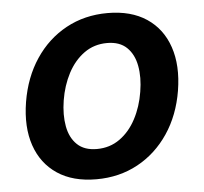

<svg xmlns="http://www.w3.org/2000/svg" viewBox="-45 -600 698 657"><g transform="rotate(-5 304.0 -271.5)"><path d="M260.7 10.7Q180 10.7 126.6 -25Q73.2 -60.7 51.3 -124.8Q29.5 -188.9 43.3 -273.8Q57.2 -357.6 99.1 -420.3Q141 -483 204.7 -517.8Q268.5 -552.6 347.3 -552.6Q427.9 -552.6 481.4 -516.9Q534.8 -481.2 556.6 -416.9Q578.5 -352.6 564.6 -267Q550.8 -183.6 508.7 -121.1Q466.6 -58.6 403.1 -24Q339.5 10.7 260.7 10.7ZM271 -92.3Q315.7 -92.3 349.8 -116.7Q383.9 -141 405.7 -182.4Q427.6 -223.7 435.7 -274.5Q443.9 -323.5 436.4 -363.5Q429 -403.4 404.5 -427Q380 -450.6 337 -450.6Q292.3 -450.6 258.2 -426.1Q224.1 -401.6 202.2 -360.1Q180.4 -318.5 172.2 -267.8Q164.4 -218.8 171.7 -179Q179 -139.2 203.5 -115.8Q228 -92.3 271 -92.3Z"/></g></svg>

Font: Inter UI Semi Bold
Style: Italic
Weight: 600
Italic angle: -9.39999°
Designer: Rasmus Andersson
Foundry: rsms
Version: 3.2;8d6f07862